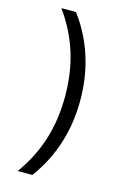

<svg xmlns="http://www.w3.org/2000/svg" viewBox="-132 -831 662 1002"><g transform="rotate(15 199.5 -330.0)"><path d="M149 110H70Q141 11 174.5 -96.5Q208 -204 208 -330Q208 -456 174.5 -563.5Q141 -671 70 -770H149Q219 -676 254.5 -565.5Q290 -455 290 -330Q290 -206 254.5 -95Q219 16 149 110Z"/></g></svg>

Font: M PLUS 1
Style: Regular
Weight: 400
Designer: Coji Morishita
Foundry: UNDERFOREST DESIGN
Version: Version 1.001